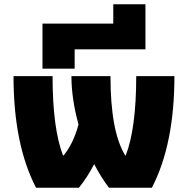

<svg xmlns="http://www.w3.org/2000/svg" viewBox="-20 -875 876 895"><path d="M508 -765V-855H658V-645H328V-555H178V-765ZM495 -520Q495 -262 564 -150H566Q615 -276 615 -520H793Q793 -202 688 0H488Q451 -48 419 -110Q388 -50 348 0H148Q43 -202 43 -520H225Q225 -276 274 -150H276Q322 -205 346 -295Q313 -414 313 -520Z"/></svg>

Font: Mplus 1p Black
Style: Regular
Weight: 900
Version: Version 1.061